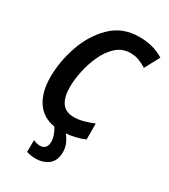

<svg xmlns="http://www.w3.org/2000/svg" viewBox="-229 -830 1026 1169"><g transform="rotate(30 284.5 -246.0)"><path d="M217 233Q272 233 307.5 204Q343 175 343 117Q343 84 331 57Q319 30 301 8Q338 5 370.5 -3.5Q403 -12 429 -23V-135Q394 -121 360 -111.5Q326 -102 292 -102Q181 -102 181 -251Q181 -300 194 -362Q207 -424 233.5 -481.5Q260 -539 301 -576Q342 -613 398 -613Q431 -613 459 -602.5Q487 -592 513 -575L569 -679Q497 -725 397 -725Q279 -725 201.5 -649Q124 -573 86 -462Q48 -351 48 -244Q48 -138 91.5 -72.5Q135 -7 220 7Q250 55 250 97Q250 152 199 152Q179 152 154 140L153 223Q181 233 217 233Z"/></g></svg>

Font: Noto Sans UI SemiCondensed
Style: Bold Italic
Weight: 700
Width: 4
Designer: Monotype Design Team
Foundry: Monotype Imaging Inc.
Version: 1.001